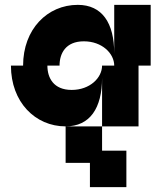

<svg xmlns="http://www.w3.org/2000/svg" viewBox="-20 -520 640 790"><path d="M75 -250H25C25 -100 125 0 250 0C350 0 400 -75 400 -200V0H550V-250H600V-500H450V-300C450 -426 400 -500 300 -500C175 -500 75 -400 75 -250ZM175 -250H225C225 -300 250 -350 325 -350C400 -350 450 -300 450 -250H400C400 -200 350 -150 275 -150C200 -150 175 -200 175 -250ZM250 150H350V250H500V100H400V0H250Z"/></svg>

Font: LS-VG5000 Bold Shifted
Style: Regular
Weight: 400
Designer: Justin Bihan, 2021
Foundry: Justin Bihan, 2021
Version: Version 1.000;Glyphs 3.1.2 (3151)